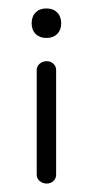

<svg xmlns="http://www.w3.org/2000/svg" viewBox="-20 -310 220 455"><path d="M91 -165Q100 -165 106.5 -159Q113 -153 113 -144V104Q113 113 106.5 119Q100 125 91 125Q81 125 74 119Q67 113 67 104V-144Q67 -153 74 -159Q81 -165 91 -165ZM90 -290Q106 -290 115.5 -280.5Q125 -271 125 -255Q125 -239 115.5 -229.5Q106 -220 90 -220Q74 -220 64.5 -229.5Q55 -239 55 -255Q55 -271 64.5 -280.5Q74 -290 90 -290Z"/></svg>

Font: Dongle Light
Style: Regular
Weight: 300
Designer: Yanghee Ryu
Foundry: Yanghee Ryu
Version: Version 2.000